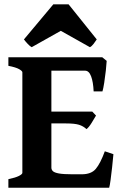

<svg xmlns="http://www.w3.org/2000/svg" viewBox="-20 -885 575 905"><path d="M482.9 -598.1Q481.9 -581.5 478.8 -552Q475.6 -522.5 471.2 -494.6Q466.8 -466.8 462.9 -454.1H421.4Q419.4 -499 409.4 -525.4Q399.4 -551.8 381.3 -551.8H196.8L210.9 -615.2H461.9ZM432.6 -340.3Q424.8 -326.7 411.6 -305.4Q398.4 -284.2 387.7 -276.4Q372.6 -290.5 352.3 -296.9Q332 -303.2 291 -303.2H189.9L200.7 -358.9H415ZM514.6 -158.2Q512.2 -130.4 508.5 -96.9Q504.9 -63.5 501.2 -36.6Q497.6 -9.8 494.6 0H19.5V-40.5Q52.7 -47.4 69.1 -55.7Q85.4 -64 85.4 -70.3V-544.4Q85.4 -550.3 70.1 -559.1Q54.7 -567.9 19.5 -574.7V-615.2H293V-574.7Q260.3 -571.3 241.2 -566.7Q222.2 -562 222.2 -555.2V-94.7Q222.2 -85.4 229.2 -78.4Q236.3 -71.3 257.6 -67.4Q278.8 -63.5 321.8 -63.5H365.2Q410.2 -63.5 431.6 -89.1Q453.1 -114.7 474.1 -171.9ZM436 -699.2Q430.2 -689.9 421.1 -678.2Q412.1 -666.5 403.8 -662.6L266.6 -739.7L129.4 -662.6Q121.6 -666.5 110.6 -678.2Q99.6 -689.9 92.8 -699.2L231.4 -864.7H303.2Z"/></svg>

Font: Gentium Book Plus
Style: Bold
Weight: 700
Designer: Victor Gaultney, Annie Olsen, Iska Routamaa, Becca Hirsbrunner
Foundry: SIL International
Version: Version 6.101